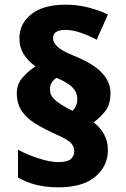

<svg xmlns="http://www.w3.org/2000/svg" viewBox="-20 -790 540 822"><path d="M52 -392Q52 -430 77.5 -459Q103 -488 132 -506Q98 -530 80.5 -559.5Q63 -589 63 -626Q63 -689 114.5 -729.5Q166 -770 261 -770Q311 -770 358 -758Q405 -746 442 -728L394 -620Q362 -637 326.5 -649.5Q291 -662 260 -662Q207 -662 207 -626Q207 -610 224 -592Q241 -574 292 -553Q378 -519 415.5 -479Q453 -439 453 -392Q453 -342 430.5 -314Q408 -286 381 -266Q408 -246 425 -216Q442 -186 442 -147Q442 -80 388.5 -34Q335 12 229 12Q129 12 57 -30V-149Q100 -126 148 -111Q196 -96 230 -96Q268 -96 283 -109Q298 -122 298 -143Q298 -163 283 -178.5Q268 -194 215 -217Q167 -239 130.5 -261.5Q94 -284 73 -315Q52 -346 52 -392ZM194 -407Q194 -382 214 -363.5Q234 -345 278 -322L291 -315Q298 -323 304.5 -335.5Q311 -348 311 -367Q311 -393 292 -414Q273 -435 222 -457Q212 -451 203 -439Q194 -427 194 -407Z"/></svg>

Font: Noto Sans Gurmukhi UI Black
Style: Regular
Weight: 900
Designer: Jelle Bosma - Monotype Design Team
Foundry: Monotype Imaging Inc.
Version: Version 2.004; ttfautohint (v1.8.4.7-5d5b)